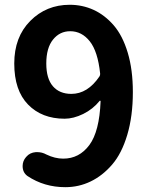

<svg xmlns="http://www.w3.org/2000/svg" viewBox="-20 -774 629 808"><path d="M280.3 -378.9Q348.6 -378.9 398.4 -452.1Q402.3 -458 401.4 -464.8Q391.6 -557.6 357.9 -600.1Q324.2 -642.6 275.4 -642.6Q231.4 -642.6 203.1 -607.4Q174.8 -572.3 174.8 -506.8Q174.8 -443.4 202.6 -411.1Q230.5 -378.9 280.3 -378.9ZM95.7 -33.2Q75.2 -47.9 75.2 -75.2Q75.2 -96.7 89.8 -113.3L90.8 -114.3Q105.5 -131.8 130.9 -133.8Q133.8 -133.8 136.7 -133.8Q157.2 -133.8 174.8 -124Q210.9 -106.4 246.1 -106.4Q313.5 -106.4 356 -163.6Q398.4 -220.7 403.3 -347.7Q403.3 -349.6 401.9 -350.1Q400.4 -350.6 399.4 -349.6Q371.1 -314.5 330.1 -294.4Q289.1 -274.4 252 -274.4Q156.2 -274.4 98.1 -334Q40 -393.6 40 -506.8Q40 -618.2 107.4 -686Q174.8 -753.9 273.4 -753.9Q327.1 -753.9 374 -732.4Q420.9 -710.9 458.5 -667.5Q496.1 -624 517.6 -552.2Q539.1 -480.5 539.1 -386.7Q539.1 -285.2 515.6 -206.5Q492.2 -127.9 451.7 -81.1Q411.1 -34.2 361.3 -10.3Q311.5 13.7 254.9 13.7Q166 13.7 95.7 -33.2Z"/></svg>

Font: Gen Jyuu Gothic Bold
Style: Bold
Weight: 700
Designer: [Source Han Sans]
Ryoko NISHIZUKA  (kana & ideographs); Paul D. Hunt (Latin, Greek & Cyrillic); Wenlong ZHANG  (bopomofo
Version: Version 1.002.20150607